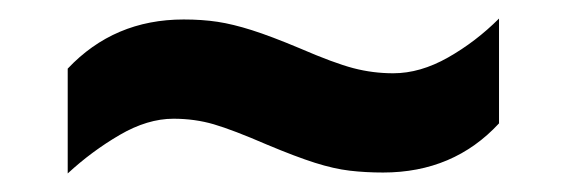

<svg xmlns="http://www.w3.org/2000/svg" viewBox="-20 -427 610 207"><path d="M53 -353Q103 -406 178 -406Q198 -406 214.5 -403.5Q231 -401 251.5 -394.5Q272 -388 303 -375Q340 -359 361 -353.5Q382 -348 404 -348Q433 -348 463 -365Q493 -382 518 -407V-294Q469 -241 393 -241Q374 -241 357 -243Q340 -245 319.5 -251.5Q299 -258 268 -271Q231 -287 210.5 -293Q190 -299 167 -299Q139 -299 109 -281.5Q79 -264 53 -240Z"/></svg>

Font: Noto Sans Devanagari UI
Style: Bold
Weight: 700
Designer: Jelle Bosma - Monotype Design Team
Foundry: Monotype Imaging Inc.
Version: Version 2.004; ttfautohint (v1.8.4.7-5d5b)